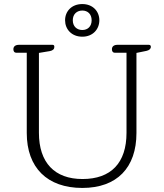

<svg xmlns="http://www.w3.org/2000/svg" viewBox="-20 -916 809 947"><path d="M386 -735C438 -735 470 -772 470 -816C470 -860 438 -896 386 -896C333 -896 301 -860 301 -816C301 -772 333 -735 386 -735ZM386 -768C360 -768 339 -785 339 -816C339 -847 360 -864 386 -864C412 -864 432 -847 432 -816C432 -785 412 -768 386 -768ZM386 11C557 11 653 -89 653 -260V-655L702 -665C716 -668 724 -675 724 -685C724 -690 722 -695 714 -695H560C542 -695 532 -687 532 -673C532 -663 537 -656 545 -656H604V-261C604 -112 527 -33 387 -33C249 -33 172 -114 172 -261V-655L226 -664C241 -667 248 -674 248 -684C248 -690 247 -695 239 -695H74C56 -695 46 -687 46 -673C46 -663 51 -656 59 -656H112V-260C112 -89 213 11 386 11Z"/></svg>

Font: Maitree Light
Style: Regular
Weight: 300
Designer: CadsonDemak Team
Foundry: CadsonDemak
Version: Version 1.000;PS 001.000;hotconv 1.0.88;makeotf.lib2.5.64775